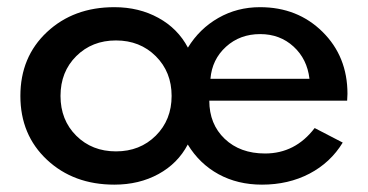

<svg xmlns="http://www.w3.org/2000/svg" viewBox="-20 -500 1025 535"><path d="M298.6 14.5Q185 14.5 110.9 -54.8Q36.8 -124.1 36.8 -232.7Q36.8 -341.4 110.9 -410.7Q185 -480 298.6 -480Q367.3 -480 421.4 -450.2Q475.5 -420.5 503.6 -367.3Q535.9 -420 588.4 -450Q640.9 -480 704.5 -480Q809.1 -480 878.6 -411.4Q948.2 -342.7 948.2 -238.6Q948.2 -232.3 947.3 -219.5H563.2Q563.2 -154.1 606.1 -113.2Q649.1 -72.3 718.6 -72.3Q802.7 -72.3 856.8 -143.2L935 -102.7Q900.9 -46.8 842.3 -16.1Q783.6 14.5 710 14.5Q642.3 14.5 589.1 -14.5Q535.9 -43.6 503.2 -97.3Q475.5 -44.5 421.6 -15Q367.7 14.5 298.6 14.5ZM192.5 -343.6Q148.6 -300 148.6 -232.7Q148.6 -165.5 192.5 -121.8Q236.4 -78.2 303.2 -78.2Q370 -78.2 414.1 -122Q458.2 -165.9 458.2 -232.7Q458.2 -299.5 414.1 -343.4Q370 -387.3 303.2 -387.3Q236.4 -387.3 192.5 -343.6ZM566.4 -280.5H842.3Q835.9 -335.5 798 -370.2Q760 -405 705 -405Q648.6 -405 609.8 -369.8Q570.9 -334.5 566.4 -280.5Z"/></svg>

Font: Spartan MB SemBd
Style: Regular
Weight: 600
Designer: Matt Bailey, Mirko Velimirovic
Foundry: Matt Bailey
Version: Version 1.005